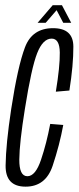

<svg xmlns="http://www.w3.org/2000/svg" viewBox="-20 -712 301 736"><path d="M78 3.5Q155 3.5 181.8 -76.5Q208.5 -156.5 222.5 -233L172.5 -237Q158.5 -162.5 137.2 -99.5Q116 -36.5 85 -36.5Q53.5 -36.5 54 -100.5Q54.5 -164.5 75.5 -295Q100.5 -452.5 122.5 -508.2Q144.5 -564 178 -564Q208.5 -564 209.2 -510.8Q210 -457.5 194 -360.5L246 -365Q261.5 -463 261.2 -533.5Q261 -604 183.5 -604Q103.5 -604 75.8 -530.8Q48 -457.5 23 -294.5Q2.5 -159 1.5 -77.8Q0.5 3.5 78 3.5ZM124 -624.5H155L197 -673L222.5 -624.5H253L217.5 -692H182Z"/></svg>

Font: Anybody ExtraCondensed Light
Style: Italic
Weight: 300
Width: 2
Italic angle: -10°
Version: Version 1.113;gftools[0.9.25]